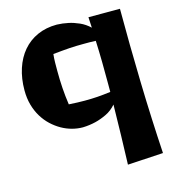

<svg xmlns="http://www.w3.org/2000/svg" viewBox="-113 -606 874 957"><g transform="rotate(-15 324.5 -128.0)"><path d="M429.2 254.9Q431.6 182.1 433.8 104.7Q436 27.3 437 -53.2Q414.6 -26.9 384.8 -12.7Q355 1.5 327.1 8.3Q294.9 16.1 261.2 17.1Q233.9 17.1 206.1 9.8Q178.2 2.4 152.3 -12.2Q126.5 -26.9 103.5 -48.3Q80.6 -69.8 63.5 -97.9Q46.4 -126 36.6 -160.6Q26.9 -195.3 26.9 -235.8Q26.9 -296.9 43.5 -347.7Q60.1 -398.4 91.1 -434.8Q122.1 -471.2 166.7 -491.2Q211.4 -511.2 267.1 -511.2Q296.9 -510.3 326.7 -503.9Q352.1 -498.5 380.4 -486.1Q408.7 -473.6 432.1 -451.2L429.2 -505.9H591.8Q591.8 -417.5 593 -321.8Q594.2 -226.1 596.7 -129.4Q599.1 -32.7 603.3 62.3Q607.4 157.2 612.8 244.1ZM304.2 -108.9Q339.4 -108.9 370.4 -111.1Q401.4 -113.3 438 -118.2V-162.1Q438 -218.3 437.3 -273.4Q436.5 -328.6 434.1 -382.8Q417.5 -383.8 402.1 -383.8Q386.7 -383.8 373 -383.8Q354 -383.8 335.7 -383.3Q317.4 -382.8 298.1 -381.6Q278.8 -380.4 258.1 -378.4Q237.3 -376.5 212.9 -374Q210.4 -352.1 210.2 -330.6Q210 -309.1 210 -287.1Q210 -242.7 212.9 -199.2Q215.8 -155.8 222.2 -111.8Q246.1 -110.4 265.9 -109.6Q285.6 -108.9 304.2 -108.9Z"/></g></svg>

Font: Galindo
Style: Regular
Weight: 400
Version: Version 1.000